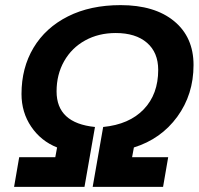

<svg xmlns="http://www.w3.org/2000/svg" viewBox="-20 -730 776 750"><path d="M55 -116H196L203 -154Q140 -179 102 -235Q64 -291 64 -363Q64 -465 111 -543.5Q158 -622 245.5 -666Q333 -710 451 -710Q584 -710 660 -647.5Q736 -585 736 -476Q736 -361 672.5 -274Q609 -187 503 -154L496 -116H637L617 0H342L383 -234Q485 -244 541.5 -303Q598 -362 598 -457Q598 -525 554 -563Q510 -601 432 -601Q365 -601 312.5 -572Q260 -543 230.5 -491Q201 -439 201 -373Q201 -249 351 -234L310 0H35Z"/></svg>

Font: Niramit
Style: Bold Italic
Weight: 700
Italic angle: -10°
Designer: Katatrad Aksorn Co.,Ltd.
Foundry: Cadson Demak Co.,Ltd.
Version: Version 1.001; ttfautohint (v1.6)